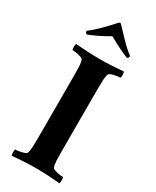

<svg xmlns="http://www.w3.org/2000/svg" viewBox="-222 -929 803 991"><g transform="rotate(30 179.5 -433.0)"><path d="M181 -655Q197 -655 215.5 -655.5Q234 -656 252.5 -657Q271 -658 289 -659.5Q307 -661 322 -662Q325 -658 325.5 -644Q326 -630 322 -625Q317 -625 307 -624Q297 -623 287 -620.5Q277 -618 268.5 -615Q260 -612 258 -607Q252 -592 251 -568.5Q250 -545 250 -513V-145Q250 -113 251 -89.5Q252 -66 258 -51Q260 -46 268.5 -43Q277 -40 287 -37.5Q297 -35 307 -34Q317 -33 322 -33Q324 -30 324.5 -25Q325 -20 325 -14Q325 -8 324.5 -3Q324 2 322 4Q307 3 289 1.5Q271 0 251.5 -1Q232 -2 213.5 -2.5Q195 -3 179 -3Q163 -3 144.5 -2.5Q126 -2 107.5 -1Q89 0 71 1.5Q53 3 38 4Q37 2 36 -3Q35 -8 35 -14Q35 -20 35.5 -25Q36 -30 38 -33Q43 -33 53 -34Q63 -35 73 -37.5Q83 -40 91.5 -43Q100 -46 102 -51Q108 -66 109 -89.5Q110 -113 110 -145V-513Q110 -545 109 -568.5Q108 -592 102 -607Q100 -612 91.5 -615Q83 -618 73 -620.5Q63 -623 53 -624Q43 -625 38 -625Q34 -630 34.5 -644Q35 -658 38 -662Q53 -661 71 -659.5Q89 -658 108.5 -657Q128 -656 146.5 -655.5Q165 -655 181 -655ZM300 -731Q296 -732 281 -738.5Q266 -745 247.5 -754Q229 -763 210.5 -773Q192 -783 180 -790Q168 -783 150 -773Q132 -763 114 -754.5Q96 -746 81 -739.5Q66 -733 60 -731Q57 -733 53.5 -737Q50 -741 50 -747Q80 -770 110.5 -800.5Q141 -831 167 -860Q175 -870 180 -870Q183 -870 186 -867Q189 -864 193 -860Q220 -831 249 -801Q278 -771 310 -747Q310 -734 300 -731Z"/></g></svg>

Font: Vermiglione
Style: Bold
Weight: 700
Version: Version 1.000